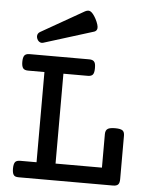

<svg xmlns="http://www.w3.org/2000/svg" viewBox="-56 -853 711 900"><g transform="rotate(5 300.0 -403.5)"><path d="M308.1 -802.2Q316.9 -806.6 323.2 -806.6Q328.6 -806.6 333 -804.2Q345.7 -797.4 359.9 -771Q374 -743.2 373 -728.5Q371.6 -715.8 359.9 -711.4L125 -638.2Q120.1 -637.2 118.7 -637.2Q111.3 -637.2 105.2 -642.1Q99.1 -647 96.2 -654.8Q93.8 -661.1 93.8 -666Q93.8 -679.7 106 -687ZM143.1 -502H66.4Q49.3 -502 42.5 -510.7Q35.6 -520 35.6 -540.5Q35.6 -561 42 -570.3Q48.8 -579.6 66.4 -579.6H346.7Q362.8 -579.6 369.6 -572.3Q374 -567.9 375.7 -560.5Q377.4 -553.2 377.4 -540.5Q377.4 -518.6 370.6 -510.3Q363.8 -502 346.7 -502H232.4V-79.1H450.7V-237.3Q450.7 -256.3 463.4 -263.2Q474.1 -268.6 496.6 -268.6Q521.5 -268.6 531.2 -261.7Q540.5 -254.9 540.5 -237.3V-32.7Q540.5 -14.6 533.4 -7.3Q526.4 0 509.3 0H66.4Q56.6 0 50.5 -2.2Q44.4 -4.4 41 -10.3Q35.6 -19.5 35.6 -38.6Q35.6 -59.6 42.5 -69.3Q49.3 -77.6 66.4 -77.6H143.1Z"/></g></svg>

Font: Courier Prime Medium
Style: Regular
Weight: 500
Designer: Alan Dague-Greene
Foundry: Quote-Unquote Apps
Version: Version 1.202